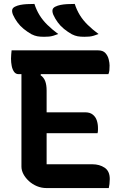

<svg xmlns="http://www.w3.org/2000/svg" viewBox="-20 -956 640 976"><path d="M39 -700H479Q503 -700 515.5 -686.5Q528 -673 532.5 -654.5Q537 -636 537 -623Q537 -609 536 -598.5Q535 -588 531 -579H75Q60 -579 51.5 -591Q43 -603 39.5 -621Q36 -639 36 -658Q36 -668 37 -679Q38 -690 39 -700ZM170 -385H414Q437 -385 451.5 -373.5Q466 -362 472 -344Q478 -326 478 -306Q478 -301 478 -296Q478 -291 477.5 -287Q477 -283 476 -279H170ZM217 0Q191 0 168 -9.5Q145 -19 127 -35.5Q109 -52 99 -71Q89 -90 89 -109Q89 -158 89 -208Q89 -258 89 -308.5Q89 -359 89 -409Q89 -459 89 -507.5Q89 -556 89 -603H197L186 -574Q203 -562 210 -543Q217 -524 217 -496Q217 -450 217 -403Q217 -356 217 -308.5Q217 -261 217 -214Q217 -167 217 -121H449Q486 -121 512 -103.5Q538 -86 538 -46Q538 -33 536.5 -20.5Q535 -8 533 0ZM155 -936Q165 -905 181 -879Q197 -853 221 -829.5Q245 -806 276 -783Q263 -778 251.5 -774.5Q240 -771 228.5 -770Q217 -769 204 -769Q184 -769 170 -771.5Q156 -774 140 -782Q119 -794 100.5 -809Q82 -824 68.5 -842.5Q55 -861 46 -881Q40 -896 42 -906Q44 -916 56 -922Q68 -928 83 -931Q98 -934 116 -935Q134 -936 155 -936ZM360 -936Q370 -905 386 -879Q402 -853 426 -829.5Q450 -806 481 -783Q468 -778 456.5 -774.5Q445 -771 433.5 -770Q422 -769 409 -769Q389 -769 375 -771.5Q361 -774 345 -782Q324 -794 305.5 -809Q287 -824 273.5 -842.5Q260 -861 251 -881Q245 -896 247 -906Q249 -916 261 -922Q273 -928 288 -931Q303 -934 321 -935Q339 -936 360 -936Z"/></svg>

Font: Recursive Monospace Casual SemiBold
Style: Regular
Weight: 600
Version: Version 1.047